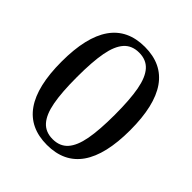

<svg xmlns="http://www.w3.org/2000/svg" viewBox="-189 -814 969 969"><g transform="rotate(45 295.0 -330.0)"><path d="M50 -330Q50 -680 295 -680Q540 -680 540 -330Q540 20 295 20Q50 20 50 -330ZM430 -330Q430 -438 417.5 -505.5Q405 -573 375.5 -606Q346 -639 295 -639Q244 -639 214.5 -606Q185 -573 172.5 -506Q160 -439 160 -330Q160 -221 172.5 -154Q185 -87 214.5 -54Q244 -21 295 -21Q346 -21 375.5 -54Q405 -87 417.5 -154.5Q430 -222 430 -330Z"/></g></svg>

Font: El Messiri Medium
Style: Regular
Weight: 500
Designer: Mohamed Gaber
Foundry: Kief Type Foundry
Version: Version 2.007